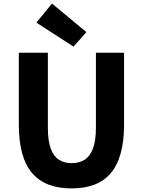

<svg xmlns="http://www.w3.org/2000/svg" viewBox="-20 -1037 795 1071"><path d="M380 14Q308 14 253 -6.5Q198 -27 160.5 -70Q123 -113 104 -181Q85 -249 85 -341V-743H247V-325Q247 -252 263 -208.5Q279 -165 308.5 -146Q338 -127 380 -127Q422 -127 452 -146Q482 -165 498.5 -208.5Q515 -252 515 -325V-743H672V-341Q672 -249 653 -181Q634 -113 597 -70Q560 -27 505.5 -6.5Q451 14 380 14ZM390 -777 183 -911 270 -1017 462 -858Z"/></svg>

Font: Noto Sans HK Thin ExtraBold
Style: Regular
Weight: 800
Version: Version 2.004-H2;hotconv 1.0.118;makeotfexe 2.5.65603